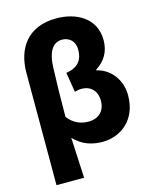

<svg xmlns="http://www.w3.org/2000/svg" viewBox="-144 -910 980 1209"><g transform="rotate(-15 346.0 -305.5)"><path d="M71 202H251C247 115 243 29 238 -62C295 -1 363 14 424 14C534 14 653 -61 653 -229C653 -335 584 -413 501 -431V-436C561 -474 594 -529 594 -604C594 -749 469 -813 341 -813C155 -813 71 -690 71 -529ZM372 -132C329 -132 279 -144 237 -198C237 -307 239 -412 243 -519C246 -612 276 -674 341 -674C384 -674 424 -646 424 -587C424 -525 397 -477 314 -465L335 -336C348 -340 363 -343 380 -343C445 -343 479 -297 479 -241C479 -166 429 -132 372 -132Z"/></g></svg>

Font: Noto Sans T Chinese Black
Style: Bold
Weight: 900
Designer: Ryoko NISHIZUKA (kana & ideographs); Paul D. Hunt (Latin, Greek & Cyrillic); Wenlong ZHANG (bopomofo); Sandoll Communica
Foundry: Adobe Systems Incorporated
Version: Version 1.000;PS 1;hotconv 1.0.78;makeotf.lib2.5.61930